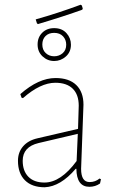

<svg xmlns="http://www.w3.org/2000/svg" viewBox="-20 -787 482 812"><path d="M321 -767 326 -764 330 -751 328 -746Q254 -719 140 -685L136 -689L131 -705Q224 -731 321 -767ZM209 -668Q242 -668 261 -647Q280 -626 280 -598Q280 -567 258.5 -548Q237 -529 209 -529Q181 -529 160 -548.5Q139 -568 139 -599Q139 -629 158.5 -648.5Q178 -668 209 -668ZM209 -648Q186 -648 172.5 -634.5Q159 -621 159 -599Q159 -576 173.5 -562.5Q188 -549 209 -549Q230 -549 245 -562Q260 -575 260 -598Q260 -619 246.5 -633.5Q233 -648 209 -648ZM215 -457Q272 -457 302.5 -427.5Q333 -398 333 -344Q333 -332 328 -209Q323 -86 323 -73Q323 -17 359 -17Q383 -17 401 -32L407 -29L403 -11Q383 3 358 3Q304 3 303 -73H300Q236 2 169 5Q115 5 85.5 -24.5Q56 -54 56 -107Q56 -143 77.5 -168Q99 -193 138 -202L310 -242L313 -340Q313 -387 287.5 -412Q262 -437 214 -437Q151 -437 77 -372L71 -374L66 -389Q143 -457 215 -457ZM309 -221 143 -182Q76 -166 76 -107Q76 -64 100 -39.5Q124 -15 168 -15Q237 -15 304 -106Z"/></svg>

Font: Alegreya Sans Thin
Style: Regular
Weight: 100
Designer: Juan Pablo del Peral
Foundry: Huerta Tipografica
Version: Version 2.007